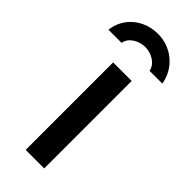

<svg xmlns="http://www.w3.org/2000/svg" viewBox="-268 -743 776 776"><g transform="rotate(45 120.0 -355.0)"><path d="M179 0V-500H73V0ZM274 -580C262 -656 197 -710 120 -710C40 -710 -25 -657 -34 -580H41C47 -615 86 -636 121 -636C156 -636 195 -615 201 -580Z"/></g></svg>

Font: Perun Medium
Style: Regular
Weight: 500
Foundry: Copyright (c) Stefan Peev, Context Ltd, 2016
Version: Version 1.089